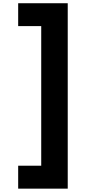

<svg xmlns="http://www.w3.org/2000/svg" viewBox="-20 -933 550 1162"><path d="M389.9 208.7V-913.4H90V-775H229.5V69.9H90V208.7Z"/></svg>

Font: Poppins Variable
Style: Regular
Weight: 100
Designer: Jonny Pinhorn
Foundry: Indian Type Foundry
Version: Version 6.000